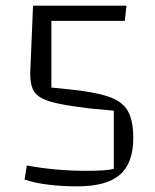

<svg xmlns="http://www.w3.org/2000/svg" viewBox="-20 -645 549 680"><path d="M254 15Q200 15 151 9Q102 3 67 -9L75 -59Q121 -50 176.5 -45Q232 -40 282 -40Q320 -40 343.5 -41.5Q367 -43 383 -47V-253L297 -261Q231 -269 189.5 -277.5Q148 -286 125.5 -298.5Q103 -311 95 -332Q87 -353 87 -385L97 -625H428L422 -571H162V-335L221 -329Q313 -320 363.5 -303Q414 -286 433 -251.5Q452 -217 452 -157Q452 -67 404.5 -26Q357 15 254 15Z"/></svg>

Font: Changa ExtraLight ExtraLight
Style: Regular
Weight: 250
Version: Version 3.002; ttfautohint (v1.8.2)